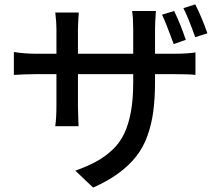

<svg xmlns="http://www.w3.org/2000/svg" viewBox="-20 -785 996 872"><path d="M142.1 -448.2Q99.6 -448.2 43 -444.8V-548.8Q91.8 -541 142.1 -541H236.3V-650.9Q236.3 -665.5 235.4 -681.2Q234.4 -696.8 232.7 -711.2Q231 -725.6 231 -728H337.9Q334 -675.3 334 -650.9V-541H585V-651.9Q585 -702.1 580.1 -734.9H688Q684.1 -680.2 684.1 -651.9V-541H772Q831.5 -541 867.7 -546.9V-444.8Q843.8 -448.2 772.9 -448.2H684.1V-416Q684.1 -338.9 676.3 -280Q668.5 -221.2 649.7 -168.5Q630.9 -115.7 598.6 -74.7Q566.4 -33.7 518.3 1.7Q470.2 37.1 402.8 66.9L322.3 -9.8Q378.9 -30.3 418.7 -52.2Q458.5 -74.2 491.7 -105.7Q524.9 -137.2 544.4 -178.7Q564 -220.2 574.5 -277.3Q585 -334.5 585 -410.2V-448.2H334V-305.2Q334 -283.2 335.4 -249.5Q336.9 -215.8 336.9 -211.9H231Q236.3 -249.5 236.3 -305.2V-448.2ZM769 -585Q730 -690.4 715.8 -718.3L771 -734.9Q800.8 -673.3 823.7 -604ZM866.7 -616.2Q834 -707.5 813 -748L866.7 -765.1Q897.5 -704.6 921.9 -633.8Z"/></svg>

Font: Karasuma Gothic
Style: Regular
Weight: 500
Designer: Rasmus Andersson / Ryoko Nishizuka
Foundry: Genbu
Version: Version 1.00